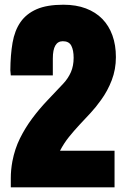

<svg xmlns="http://www.w3.org/2000/svg" viewBox="-20 -805 542 825"><path d="M26.4 0V-40Q26.4 -74.7 33.2 -111.8Q43.5 -165.5 65.9 -210.7Q88.4 -255.9 118.2 -295.9Q147.9 -335.9 182.9 -372.8Q217.8 -409.7 252.4 -446.3Q272.9 -468.3 284.7 -495.1Q296.4 -522 296.4 -556.6Q296.4 -589.4 286.4 -608.6Q276.4 -627.9 250 -627.9Q207 -627.9 207 -553.7V-481H26.4L24.4 -502.9Q24.9 -568.8 33.9 -621.3Q43 -673.8 68.1 -710Q93.3 -746.1 137.5 -765.4Q181.6 -784.7 252.4 -784.7Q307.1 -784.7 349.1 -768.8Q391.1 -752.9 419.7 -723.6Q448.2 -694.3 463.1 -652.8Q478 -611.3 478 -559.6Q478 -506.8 460.2 -460.4Q442.4 -414.1 414.6 -376Q392.1 -344.2 368.2 -318.6Q344.2 -293 321 -268.1Q297.9 -243.2 276.4 -216.6Q254.9 -189.9 237.8 -157.2H472.2V0Z"/></svg>

Font: Anton
Style: Regular
Weight: 400
Foundry: vernon adams
Version: Version 1.000